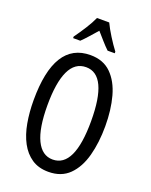

<svg xmlns="http://www.w3.org/2000/svg" viewBox="-172 -1034 894 1135"><g transform="rotate(20 275.0 -466.5)"><path d="M501 -358Q501 -255 478.5 -171.5Q456 -88 406.5 -39Q357 10 276 10Q214 10 171 -19Q128 -48 101 -98.5Q74 -149 62 -216Q50 -283 50 -359Q50 -724 276 -724Q357 -724 406.5 -675Q456 -626 478.5 -543.5Q501 -461 501 -358ZM137 -358Q137 -214 172.5 -140.5Q208 -67 275 -67Q412 -67 412 -358Q412 -648 276 -648Q206 -648 171.5 -574.5Q137 -501 137 -358ZM313 -943Q329 -909 355 -867.5Q381 -826 406 -793V-783H361Q340 -803 319 -827Q298 -851 275 -877Q252 -851 229.5 -825.5Q207 -800 189 -783H144V-793Q171 -830 196.5 -870.5Q222 -911 236 -943Z"/></g></svg>

Font: Noto Sans Gurmukhi ExtraCondensed
Style: Regular
Weight: 400
Width: 2
Designer: Jelle Bosma - Monotype Design Team
Foundry: Monotype Imaging Inc.
Version: Version 2.004; ttfautohint (v1.8.4.7-5d5b)